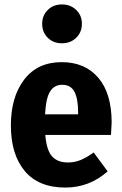

<svg xmlns="http://www.w3.org/2000/svg" viewBox="-20 -828 549 865"><path d="M480 -220H184Q190 -150 215 -123Q240 -96 286 -96Q316 -96 343 -107Q370 -118 402 -141L465 -56Q383 17 274 17Q154 17 91.5 -57.5Q29 -132 29 -263Q29 -391 89 -469.5Q149 -548 258 -548Q363 -548 423 -477.5Q483 -407 483 -276Q483 -268 480 -220ZM332 -320Q332 -383 315.5 -414.5Q299 -446 260 -446Q225 -446 206 -416.5Q187 -387 183 -313H332ZM349 -721Q349 -683 323.5 -658Q298 -633 259 -633Q220 -633 195 -658Q170 -683 170 -721Q170 -758 195 -783Q220 -808 259 -808Q298 -808 323.5 -783Q349 -758 349 -721Z"/></svg>

Font: Fira Sans Condensed
Style: Bold
Weight: 700
Width: 3
Designer: bBox Type GmbH & Carrois Corporate GbR & Edenspiekermann AG
Foundry: bBox Type GmbH & Carrois Corporate GbR & Edenspiekermann AG
Version: Version 4.301